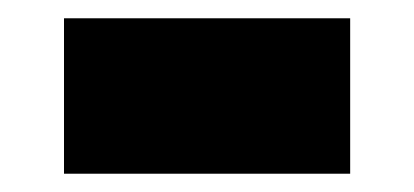

<svg xmlns="http://www.w3.org/2000/svg" viewBox="-20 -381 453 210"><path d="M50 -191V-361H363V-191Z"/></svg>

Font: Raleway-v4020 Black
Style: Regular
Weight: 900
Designer: Matt McInerney, Pablo Impallari, Rodrigo Fuenzalida
Foundry: Matt McInerney, Pablo Impallari, Rodrigo Fuenzalida
Version: Version 4.020;PS 004.020;hotconv 1.0.88;makeotf.lib2.5.64775